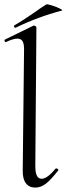

<svg xmlns="http://www.w3.org/2000/svg" viewBox="-21 -841 302 870"><path d="M82 -70 88 -619Q88 -643 81 -654.5Q74 -666 57 -666Q40 -666 7 -651L5 -650Q2 -650 0 -655Q-2 -660 2 -662L131 -725H133Q137 -725 140.5 -722Q144 -719 144 -717L139 -89Q139 -59 146 -45Q153 -31 168 -31Q193 -31 231 -77Q232 -78 234 -78Q238 -78 241.5 -74.5Q245 -71 243 -69Q212 -29 188.5 -10Q165 9 139 9Q111 9 96 -11Q81 -31 82 -70ZM49 -715Q45 -715 43 -719.5Q41 -724 44 -726Q84 -749 143 -790Q151 -796 162.5 -804Q174 -812 189 -821Q193 -823 214 -816.5Q235 -810 250.5 -802Q266 -794 259 -793Q152 -765 51 -716Z"/></svg>

Font: Cormorant Upright
Style: Regular
Weight: 400
Designer: Christian Thalmann (Catharsis Fonts)
Foundry: Catharsis Fonts
Version: Version 3.302